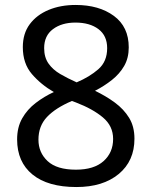

<svg xmlns="http://www.w3.org/2000/svg" viewBox="-20 -744 612 774"><path d="M285 -724Q379 -724 439 -680Q499 -636 499 -553Q499 -510 480.5 -478Q462 -446 431 -421.5Q400 -397 363 -378Q407 -357 443 -330.5Q479 -304 500.5 -269Q522 -234 522 -185Q522 -95 458.5 -42.5Q395 10 288 10Q173 10 111 -40.5Q49 -91 49 -182Q49 -231 69.5 -267Q90 -303 124 -329Q158 -355 197 -373Q145 -403 108.5 -445.5Q72 -488 72 -554Q72 -609 100 -646.5Q128 -684 176 -704Q224 -724 285 -724ZM284 -653Q229 -653 193.5 -626.5Q158 -600 158 -550Q158 -513 175.5 -488Q193 -463 223 -445.5Q253 -428 289 -412Q341 -434 376.5 -465Q412 -496 412 -550Q412 -600 377 -626.5Q342 -653 284 -653ZM135 -181Q135 -129 172 -94.5Q209 -60 286 -60Q359 -60 397.5 -94.5Q436 -129 436 -184Q436 -236 395 -270.5Q354 -305 286 -331L270 -337Q204 -309 169.5 -272.5Q135 -236 135 -181Z"/></svg>

Font: Noto Sans Coptic
Style: Regular
Weight: 400
Designer: Monotype Design Team, Denis Moyogo Jacquerye
Foundry: Monotype Imaging Inc.
Version: Version 2.002; ttfautohint (v1.8.4.7-5d5b)